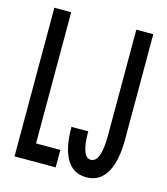

<svg xmlns="http://www.w3.org/2000/svg" viewBox="-109 -805 780 898"><g transform="rotate(15 281.0 -356.0)"><path d="M391.6 7.8Q327.6 7.8 295.9 -46.6Q264.2 -101.1 264.6 -202.1H345.7Q345.7 -138.7 357.2 -107.7Q368.7 -76.7 391.1 -76.7Q415.5 -76.7 427.7 -109.4Q439.9 -142.1 439.9 -207.5V-719.7H522V-209.5Q522 -104.5 488.8 -48.3Q455.6 7.8 391.6 7.8ZM43 0V-719.7H124.5V-84.5H242.2V0Z"/></g></svg>

Font: Reddit Mono Medium
Style: Regular
Weight: 500
Monospace: yes
Designer: Stephen Hutchings
Foundry: Reddit
Version: Version 1.014